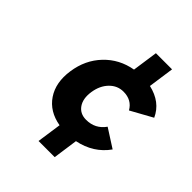

<svg xmlns="http://www.w3.org/2000/svg" viewBox="-233 -837 1129 1129"><g transform="rotate(45 332.0 -272.5)"><path d="M122.1 -268.1Q137.7 -376 207.3 -449Q276.9 -522 379.9 -540L402.8 -699.2H537.1L514.2 -538.1Q623.5 -513.2 664.1 -423.8L528.8 -349.1Q497.1 -404.8 428.2 -404.8Q377.9 -404.8 341.6 -367.4Q305.2 -330.1 295.9 -269Q286.6 -207 312.7 -169.4Q338.9 -131.8 389.2 -131.8Q464.8 -131.8 507.8 -192.9L623 -119.1Q557.1 -25.9 436 -1L414.1 153.8H279.8L301.8 1Q203.6 -16.1 155 -88.4Q106.4 -160.6 122.1 -268.1Z"/></g></svg>

Font: Trueno
Style: Bold Italic
Weight: 700
Designer: Julieta Ulanovsky
Foundry: Julieta Ulanovsky
Version: Version 3.001b | FøM Fix